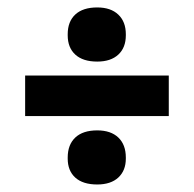

<svg xmlns="http://www.w3.org/2000/svg" viewBox="-20 -575 516 511"><path d="M46.9 -374H429.2V-266.1H46.9ZM160.2 -152.8V-155.8Q160.2 -189.9 180.4 -209Q200.7 -228 238.8 -228Q274.9 -228 294.9 -209Q314.9 -189.9 314.9 -155.8V-152.8Q314.9 -121.1 294.9 -102.5Q274.9 -84 238.8 -84Q200.7 -84 180.4 -102.3Q160.2 -120.6 160.2 -152.8ZM160.2 -481V-483.9Q160.2 -517.6 180.4 -536.4Q200.7 -555.2 238.8 -555.2Q274.9 -555.2 294.9 -536.1Q314.9 -517.1 314.9 -483.9V-481Q314.9 -448.2 294.9 -429.7Q274.9 -411.1 238.8 -411.1Q200.7 -411.1 180.4 -429.7Q160.2 -448.2 160.2 -481Z"/></svg>

Font: LT Wave Text Bold
Style: Regular
Weight: 700
Designer: Daniel Lyons
Version: Version 2.5 (Glyphs App)